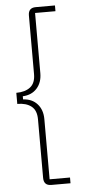

<svg xmlns="http://www.w3.org/2000/svg" viewBox="-60 -794 442 966"><g transform="rotate(-5 161.0 -311.0)"><path d="M159 138Q121 138 121 99V-197Q121 -242 95 -262.5Q69 -283 24 -283V-339Q69 -339 95 -359.5Q121 -380 121 -425V-721Q121 -760 159 -760H256V-731H153V-427Q153 -380 126.5 -350.5Q100 -321 55 -319V-303Q100 -301 126.5 -271.5Q153 -242 153 -195V109H256V138Z"/></g></svg>

Font: IBM Plex Sans Arabic ExtLt
Style: Regular
Weight: 200
Designer: Mike Abbink, Paul van der Laan, Pieter van Rosmalen, Wael Morcos, Khajak Apelian
Foundry: Bold Monday
Version: Version 1.2